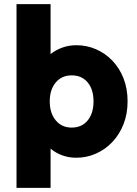

<svg xmlns="http://www.w3.org/2000/svg" viewBox="-20 -750 665 930"><path d="M225 160Q185 160 143 160Q101 160 60 160Q60 -61 60 -285.5Q60 -510 60 -730Q101 -730 143 -730Q185 -730 225 -730Q225 -670 225 -609Q225 -548 225 -488Q250 -508 282 -519.5Q314 -531 350 -531Q400 -531 445 -511.5Q490 -492 524.5 -456Q559 -420 578.5 -370Q598 -320 598 -259Q598 -199 578.5 -149Q559 -99 524.5 -62.5Q490 -26 445 -6Q400 14 349 14Q313 14 281.5 2.5Q250 -9 225 -30Q225 17 225 65Q225 113 225 160ZM327 -132Q327 -132 327 -132Q327 -132 327 -132Q376 -132 404.5 -166.5Q433 -201 433 -259Q433 -317 404.5 -351Q376 -385 327 -385Q279 -385 250 -350.5Q221 -316 221 -259Q221 -202 250 -167Q279 -132 327 -132Z"/></svg>

Font: Tilt Warp
Style: Regular
Weight: 400
Designer: Andy Clymer
Foundry: Andy Clymer
Version: Version 1.000